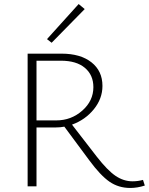

<svg xmlns="http://www.w3.org/2000/svg" viewBox="-20 -924 738 952"><path d="M400 -879 236 -712 213 -730 370 -904ZM689 -32 698 -4Q661 8 626 8Q568 8 523 -23Q478 -54 422 -130L299 -296Q280 -292 255 -292H161V0H117V-658H285Q379 -658 433.5 -615Q488 -572 488 -498Q488 -435 445.5 -382.5Q403 -330 337 -306L460 -147Q513 -79 553 -52Q593 -25 637 -25Q664 -25 689 -32ZM161 -327H259Q333 -327 388 -375.5Q443 -424 443 -492Q443 -552 401 -587.5Q359 -623 282 -623H161Z"/></svg>

Font: EauTestInfant Light
Style: Regular
Weight: 300
Designer: Christian Thalmann (Catharsis Fonts)
Version: Version 0.001;PS 000.001;hotconv 1.0.88;makeotf.lib2.5.64775